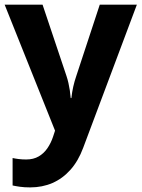

<svg xmlns="http://www.w3.org/2000/svg" viewBox="-20 -566 609 826"><path d="M0 -545.9H163.1L266.1 -238.8Q271 -224.1 274.4 -209Q277.8 -193.8 280.3 -177.7Q282.7 -161.6 284.2 -144H287.1Q290 -170.4 295.2 -193.4Q300.3 -216.3 308.1 -238.8L409.2 -545.9H568.8L337.9 69.8Q316.9 126.5 283.2 164.3Q249.5 202.1 205.8 221.2Q162.1 240.2 109.9 240.2Q84.5 240.2 65.9 237.5Q47.4 234.9 34.2 231.9V113.8Q44.4 116.2 60.1 118.2Q75.7 120.1 92.8 120.1Q124 120.1 146.5 106.9Q168.9 93.8 184.1 71.5Q199.2 49.3 208 22.9L216.8 -3.9Z"/></svg>

Font: Wonky
Style: Regular
Weight: 400
Designer: Monotype Design Team
Foundry: Monotype Imaging Inc.
Version: Version 3.000